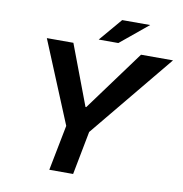

<svg xmlns="http://www.w3.org/2000/svg" viewBox="-92 -953 990 1040"><g transform="rotate(10 402.5 -433.5)"><path d="M248 0 297 -250 111 -700H257L382 -369H386L629 -700H805L425 -239L379 0ZM389 -741 496 -867H650L497 -741Z"/></g></svg>

Font: REM Medium
Style: Italic
Weight: 500
Italic angle: -11°
Designer: Octavio Pardo
Foundry: Ashler Design
Version: Version 1.005;gftools[0.9.28]